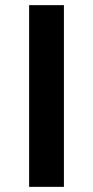

<svg xmlns="http://www.w3.org/2000/svg" viewBox="-20 -725 361 745"><path d="M93 0V-705H228V0Z"/></svg>

Font: Nunito Sans 8pt
Style: Bold
Weight: 700
Version: Version 3.101;gftools[0.9.27]